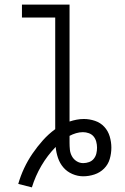

<svg xmlns="http://www.w3.org/2000/svg" viewBox="-20 -755 540 831"><path d="M118 56Q133 7 159 -37.5Q185 -82 221 -119Q223 -95 231 -71.5Q239 -48 254.5 -30Q270 -12 293 -2Q316 8 340 8Q365 8 389 0Q413 -8 430.5 -25.5Q448 -43 455 -67Q462 -91 462 -116Q462 -116 462 -116Q462 -116 462 -116Q462 -116 462 -116Q462 -116 462 -116Q462 -140 455 -164Q448 -188 431.5 -206Q415 -224 391 -232Q367 -240 343 -240Q327 -240 311.5 -237Q296 -234 281 -229V-735H75V-679H219V-196Q190 -175 165.5 -147.5Q141 -120 120.5 -90Q100 -60 84.5 -27Q69 6 59 41ZM340 -49Q325 -49 312 -57Q299 -65 291.5 -78.5Q284 -92 282.5 -107Q281 -122 281 -137Q281 -145 281 -152Q281 -159 281 -167Q294 -174 309 -178.5Q324 -183 339 -183Q352 -183 364.5 -178.5Q377 -174 385 -164.5Q393 -155 396.5 -142Q400 -129 400 -116Q400 -103 397 -90.5Q394 -78 386 -68Q378 -58 365.5 -53.5Q353 -49 340 -49Z"/></svg>

Font: Iosevka SS09 Light
Style: Regular
Weight: 300
Monospace: yes
Designer: Belleve Invis
Foundry: Belleve Invis
Version: Version 5.2.1; ttfautohint (v1.8.3)